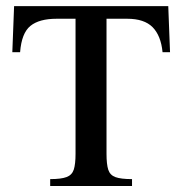

<svg xmlns="http://www.w3.org/2000/svg" viewBox="-20 -619 608 639"><path d="M545.9 -445.3H521Q515.6 -500.5 487.8 -528.6Q460 -556.6 403.3 -556.6H334.5V-106.9Q334.5 -72.3 340.3 -54.2Q346.2 -36.1 364.3 -29.5Q382.3 -22.9 419.4 -22.9V0H147V-22.9Q183.6 -22.9 201.7 -29.8Q219.7 -36.6 225.6 -54.7Q231.4 -72.8 231.4 -106.9V-556.6H168.5Q110.4 -556.6 81.1 -532.7Q51.8 -508.8 46.9 -445.3H21L26.9 -598.6H540Z"/></svg>

Font: Scheherazade New Medium
Style: Regular
Weight: 500
Designer: SIL International
Foundry: SIL International
Version: Version 4.000